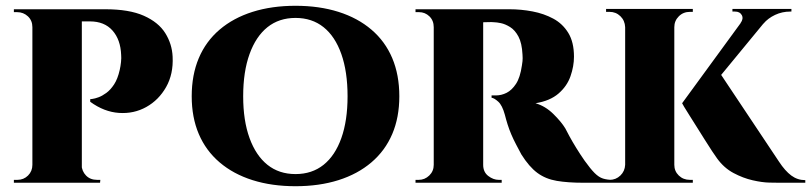

<svg xmlns="http://www.w3.org/2000/svg" viewBox="-20 -632 2805 664"><path d="M252 -600H344Q427 -600 477.5 -577.5Q528 -555 551.5 -517.5Q575 -480 577 -436Q580 -376 554.5 -331Q529 -286 486 -262Q443 -238 391.5 -241.5Q340 -245 292 -280V-289Q292 -289 300 -290Q308 -291 320.5 -295.5Q333 -300 347.5 -310.5Q362 -321 374.5 -340Q387 -359 394 -390Q397 -403 398.5 -417.5Q400 -432 399 -442Q397 -495 369 -526.5Q341 -558 291 -558H261Q261 -558 258.5 -568.5Q256 -579 254 -589.5Q252 -600 252 -600ZM263 -600V0H92V-600ZM95 -62 96 0H28V-10Q30 -10 34 -10Q38 -10 40 -10Q62 -10 77 -25Q92 -40 92 -62ZM94 -538H92Q92 -561 76.5 -575.5Q61 -590 39 -590Q38 -590 33.5 -590Q29 -590 28 -590V-600H95ZM260 -62H262Q263 -40 277.5 -25Q292 -10 316 -10Q317 -10 321 -10Q325 -10 327 -10L326 0H259Z M1002 -612Q1084 -612 1150.5 -591Q1217 -570 1264.5 -529.5Q1312 -489 1336.5 -431Q1361 -373 1361 -299Q1361 -226 1336.5 -168.5Q1312 -111 1264.5 -70.5Q1217 -30 1150.5 -9Q1084 12 1002 12Q920 12 853.5 -9Q787 -30 739.5 -70.5Q692 -111 667.5 -168.5Q643 -226 643 -299Q643 -373 667.5 -431Q692 -489 739.5 -529.5Q787 -570 853.5 -591Q920 -612 1002 -612ZM1002 -30Q1059 -30 1099 -62Q1139 -94 1160.5 -154.5Q1182 -215 1182 -299Q1182 -384 1160.5 -445Q1139 -506 1099 -538Q1059 -570 1002 -570Q945 -570 905 -538Q865 -506 843 -445Q821 -384 821 -299Q821 -215 843 -154.5Q865 -94 905 -62Q945 -30 1002 -30Z M1642 -600H1742Q1782 -600 1821.5 -592.5Q1861 -585 1893.5 -567.5Q1926 -550 1945.5 -518Q1965 -486 1965 -436Q1965 -403 1953 -368.5Q1941 -334 1911.5 -308.5Q1882 -283 1832 -275Q1866 -265 1893.5 -238Q1921 -211 1935 -188Q1940 -178 1949.5 -160.5Q1959 -143 1972.5 -121Q1986 -99 2002 -76Q2022 -48 2036.5 -33.5Q2051 -19 2065.5 -14.5Q2080 -10 2098 -10V0H1997Q1944 0 1905.5 -6.5Q1867 -13 1838.5 -34Q1810 -55 1783 -98Q1774 -115 1765 -132Q1756 -149 1748.5 -166.5Q1741 -184 1735.5 -201.5Q1730 -219 1726 -235Q1717 -268 1703 -280.5Q1689 -293 1680 -294V-302Q1681 -302 1685 -302Q1689 -302 1695 -302Q1714 -302 1732 -311Q1750 -320 1764.5 -342Q1779 -364 1785 -406Q1786 -411 1787 -420.5Q1788 -430 1787 -443Q1785 -483 1773 -505.5Q1761 -528 1744 -538.5Q1727 -549 1712 -552Q1697 -555 1690 -555Q1679 -556 1670 -555.5Q1661 -555 1650 -555Q1649 -556 1647.5 -567Q1646 -578 1644 -589Q1642 -600 1642 -600ZM1651 -600V0H1480V-600ZM1483 -62 1485 0H1417V-10Q1418 -10 1421.5 -10Q1425 -10 1428 -10Q1449 -10 1464.5 -25Q1480 -40 1480 -62ZM1483 -538H1480Q1480 -561 1465 -575.5Q1450 -590 1429 -590Q1426 -590 1422 -590Q1418 -590 1417 -590V-600H1485ZM1649 -62H1651Q1651 -37 1668.5 -23.5Q1686 -10 1705 -10Q1705 -10 1708.5 -10Q1712 -10 1715 -10V0H1647Z M2462 -391 2674 -73Q2695 -41 2716.5 -25Q2738 -9 2765 -9V0H2675Q2665 0 2640.5 -0.5Q2616 -1 2583 -8.5Q2550 -16 2517 -33.5Q2484 -51 2460 -84Q2454 -92 2442.5 -109.5Q2431 -127 2417.5 -148.5Q2404 -170 2390.5 -191.5Q2377 -213 2365 -232Q2353 -251 2346 -262.5Q2339 -274 2339 -275ZM2656 -594 2400 -283 2339 -275 2572 -594ZM2717 -601V-592H2713Q2685 -592 2660.5 -580.5Q2636 -569 2620 -550L2541 -552Q2552 -567 2545.5 -579.5Q2539 -592 2522 -592H2513V-601H2713ZM2312 -601V0H2142V-601ZM2144 -62V0H2077V-10Q2077 -10 2081.5 -10Q2086 -10 2088 -10Q2110 -10 2125.5 -25Q2141 -40 2142 -62ZM2309 -62H2312Q2312 -40 2327.5 -25Q2343 -10 2366 -10Q2368 -10 2372 -10Q2376 -10 2376 -10V0H2309ZM2309 -538V-601H2376V-591Q2376 -591 2372 -591Q2368 -591 2366 -591Q2343 -591 2327.5 -575.5Q2312 -560 2312 -538ZM2144 -538H2142Q2141 -561 2125.5 -576Q2110 -591 2088 -591Q2087 -591 2082.5 -591Q2078 -591 2076 -591V-601H2144Z"/></svg>

Font: Cinzel ExtraBold
Style: Regular
Weight: 800
Designer: Natanael Gama
Version: Version 2.000